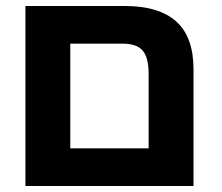

<svg xmlns="http://www.w3.org/2000/svg" viewBox="-20 -622 742 642"><path d="M65 0V-602H396Q512 -602 569.5 -550Q627 -498 627 -391V0ZM215 -126H477V-374Q477 -430 457 -453Q437 -476 390 -476H215Z"/></svg>

Font: Noto Sans
Style: Bold
Weight: 700
Designer: Monotype Design Team
Foundry: Monotype Imaging Inc.
Version: Version 2.000;GOOG;noto-source:20170915:90ef993387c0; ttfaut